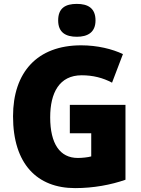

<svg xmlns="http://www.w3.org/2000/svg" viewBox="-20 -957 726 987"><path d="M375 -937C317 -937 279 -916 279 -852C279 -790 318 -768 375 -768C430 -768 471 -790 471 -852C471 -916 431 -937 375 -937ZM339 -418V-272H449V-153C432 -148 401 -145 380 -145C288 -145 238 -218 238 -354C238 -480 285 -570 400 -570C458 -570 509 -557 556 -532L612 -679C557 -705 481 -724 397 -724C171 -724 47 -585 47 -359C47 -114 171 10 366 10C461 10 551 -7 625 -33V-418Z"/></svg>

Font: Noto Sans Georgian SemiCondensed Black
Style: Regular
Weight: 900
Width: 4
Designer: Monotype Design Team, Akaki Razmadze
Foundry: Google LLC
Version: Version 2.005